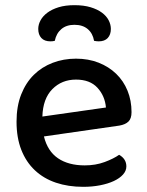

<svg xmlns="http://www.w3.org/2000/svg" viewBox="-20 -709 567 743"><path d="M150 -181Q164 -124 204.5 -96.5Q245 -69 308 -69Q350 -69 385 -82Q420 -95 441 -110Q469 -94 469 -65Q469 -48 456 -33.5Q443 -19 420.5 -8.5Q398 2 367.5 8Q337 14 302 14Q244 14 196.5 -2Q149 -18 115 -50Q81 -82 62.5 -129Q44 -176 44 -238Q44 -298 62 -343.5Q80 -389 111 -419.5Q142 -450 184 -466Q226 -482 274 -482Q322 -482 361.5 -466.5Q401 -451 429.5 -423.5Q458 -396 473.5 -358Q489 -320 489 -275Q489 -250 477 -238.5Q465 -227 442 -223ZM274 -401Q219 -401 182.5 -364Q146 -327 144 -258L390 -293Q386 -338 357 -369.5Q328 -401 274 -401ZM268 -613Q237 -613 217.5 -596.5Q198 -580 192 -551Q188 -550 184 -549.5Q180 -549 175 -549Q152 -549 140 -562Q128 -575 128 -597Q128 -614 137 -630.5Q146 -647 163.5 -660Q181 -673 207 -681Q233 -689 268 -689Q304 -689 330.5 -681Q357 -673 374.5 -660Q392 -647 400.5 -630.5Q409 -614 409 -597Q409 -575 397 -562Q385 -549 362 -549Q354 -549 344 -551Q339 -580 319.5 -596.5Q300 -613 268 -613Z"/></svg>

Font: Baloo Chettan 2 Medium
Style: Regular
Weight: 500
Designer: Maithili Shingre, Unnati Kotecha and Ek Type
Foundry: Ek Type
Version: Version 1.640;hotconv 1.0.111;makeotfexe 2.5.65597; ttfautoh